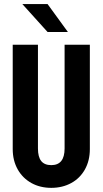

<svg xmlns="http://www.w3.org/2000/svg" viewBox="-20 -908 500 936"><path d="M133.3 -15.6Q90.3 -39.6 66.4 -82Q42 -125.5 42 -181.2V-689.9H165V-184.1Q165 -142.6 181.2 -122.6Q197.3 -103 230 -103Q294.9 -103 294.9 -184.1V-689.9H418V-181.2Q418 -125 394 -82Q369.6 -38.6 327.1 -15.6Q284.2 7.8 230 7.8Q175.8 7.8 133.3 -15.6ZM88.9 -888.2H211.9L311 -752H211.9Z"/></svg>

Font: D-DIN Condensed
Style: DINCondensed-Bold
Weight: 700
Width: 3
Designer: Charles Nix
Foundry: Datto Inc.
Version: Version 1.10